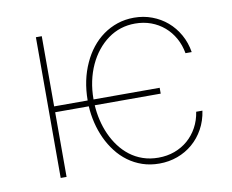

<svg xmlns="http://www.w3.org/2000/svg" viewBox="-67 -638 884 733"><g transform="rotate(-10 375.5 -271.5)"><path d="M113.6 -545.5H136.4V-273.4H266.3Q266.7 -352.6 296.2 -416.5Q310 -447.1 329.9 -472.3Q349.8 -497.5 375 -515.6Q400.2 -533.7 430.4 -543.9Q460.6 -554 495 -554Q532 -554 564.6 -541.7Q597.3 -529.5 623 -507.5Q648.8 -485.4 666.2 -454.5Q683.6 -423.7 689.6 -386.4H665.5Q659.8 -418.7 644.9 -445.3Q630 -471.9 607.6 -491.1Q585.2 -510.3 556.6 -520.8Q528.1 -531.2 495 -531.2Q436.4 -531.2 390.3 -497.9Q367.2 -481.2 348.5 -457.9Q329.9 -434.7 316.6 -405.9Q303.3 -377.1 296.2 -343.8Q289.1 -310.4 289.1 -273.4H545.5V-250.7H289.8Q291.5 -221.6 298.3 -192.6Q305 -163.7 316.9 -137.1Q328.8 -110.4 345.9 -87.5Q362.9 -64.6 385.1 -47.6Q407.3 -30.5 434.8 -21Q462.4 -11.4 495 -11.4Q528.8 -11.4 557.9 -22Q587 -32.7 609.6 -52.2Q632.1 -71.7 647 -98.9Q661.9 -126.1 666.9 -159.1H691.1Q685.4 -120.4 668 -89Q650.6 -57.5 624.5 -35.2Q598.4 -12.8 565.2 -0.7Q532 11.4 495 11.4Q459.5 11.4 429.3 1.1Q399.1 -9.2 374.3 -27.5Q349.4 -45.8 330.3 -70.7Q311.1 -95.5 297.6 -124.6Q284.1 -153.8 276.3 -185.9Q268.5 -218 266.7 -250.7H136.4V0H113.6Z"/></g></svg>

Font: Inter P Thin
Style: Regular
Weight: 100
Designer: Rasmus Andersson
Foundry: rsms
Version: Version 3.018;git-588b23468